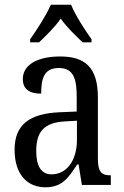

<svg xmlns="http://www.w3.org/2000/svg" viewBox="-20 -786 527 816"><path d="M108 -619V-606H146C177 -636 213 -670 238 -707C264 -670 300 -636 331 -606H369V-619C342 -657 300 -721 282 -766H196C177 -721 135 -657 108 -619ZM173 10C245 10 271 -31 308 -87H314L328 0H451V-41H448C410 -41 396 -57 396 -113V-372C396 -499 342 -546 236 -546C143 -546 77 -513 77 -450C77 -408 104 -388 155 -388C155 -452 167 -497 230 -497C295 -497 306 -447 306 -373V-312L236 -309C105 -304 42 -256 42 -150C42 -41 99 10 173 10ZM199 -45C154 -45 134 -82 134 -144C134 -223 164 -265 256 -270L307 -273V-191C307 -106 265 -45 199 -45Z"/></svg>

Font: Noto Serif Devanagari Condensed
Style: Regular
Weight: 400
Width: 3
Designer: Universal Thirst, Indian Type Foundry and the Monotype Design Team
Foundry: Monotype Imaging Inc.
Version: Version 2.004